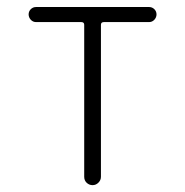

<svg xmlns="http://www.w3.org/2000/svg" viewBox="-20 -540 540 560"><path d="M85 -475.6Q76.2 -475.6 69.8 -482.4Q63.5 -489.3 63.5 -498Q63.5 -506.8 69.8 -513.2Q76.2 -519.5 85 -519.5H415Q423.8 -519.5 430.2 -513.2Q436.5 -506.8 436.5 -498Q436.5 -489.3 430.2 -482.4Q423.8 -475.6 415 -475.6H283.2Q274.4 -475.6 274.4 -467.8V-24.4Q274.4 -14.6 267.1 -7.3Q259.8 0 250 0Q240.2 0 232.9 -6.8Q225.6 -13.7 225.6 -24.4V-467.8Q225.6 -475.6 216.8 -475.6Z"/></svg>

Font: Rounded-X Mgen+ 2m light
Style: Regular
Weight: 200
Designer: [Source Han Sans]
Ryoko NISHIZUKA  (kana & ideographs); Paul D. Hunt (Latin, Greek & Cyrillic); Wenlong ZHANG  (bopomofo
Version: Version 1.059.20150602